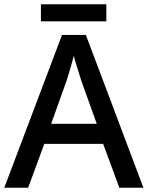

<svg xmlns="http://www.w3.org/2000/svg" viewBox="-20 -881 694 901"><path d="M540 0 464 -206H188L112 0H0L271 -717H383L653 0ZM362 -501Q359 -512 351.5 -534.5Q344 -557 337 -580.5Q330 -604 326 -619Q321 -599 314.5 -575.5Q308 -552 302 -532.5Q296 -513 292 -501L220 -300H434ZM479 -861V-781H172V-861Z"/></svg>

Font: Noto Sans Tangsa Medium
Style: Regular
Weight: 500
Version: Version 1.504